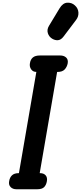

<svg xmlns="http://www.w3.org/2000/svg" viewBox="-20 -1385 594 1405"><path d="M47 -58.5Q50.5 -85 67.2 -101.5Q84 -118 117.5 -118H118.5L246 -859H244Q221 -859 207.8 -878Q194.5 -897 199 -922Q203 -949.5 220.2 -964.2Q237.5 -979 272.5 -979H420.5Q447.5 -979 463.8 -964.2Q480 -949.5 475.5 -922Q470.5 -895.5 453.5 -877Q436.5 -858.5 400 -858.5H398L270.5 -118H272.5Q300 -118 314 -102Q328 -86 323 -58.5Q318.5 -32 303.2 -16Q288 0 251 0H101Q73.5 0 57.8 -16Q42 -32 47 -58.5ZM361.5 -1102Q338.5 -1116 330.2 -1142.2Q322 -1168.5 338.5 -1196L415.5 -1323.5Q439.5 -1363.5 472.2 -1365.2Q505 -1367 528 -1345.5Q551.5 -1324.5 553.8 -1294.5Q556 -1264.5 537.5 -1240L445 -1117.5Q426.5 -1093 404.8 -1091Q383 -1089 361.5 -1102Z"/></svg>

Font: Edu QLD Hand
Style: Regular
Weight: 400
Designer: Tina and Corey Anderson, Eben Sorkin
Foundry: Sorkin Type Co.
Version: Version 2.000